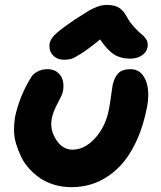

<svg xmlns="http://www.w3.org/2000/svg" viewBox="-20 -775 659 785"><path d="M241.2 -530.8Q213.9 -530.8 197 -548.6Q180.2 -566.4 182.1 -592.8Q183.6 -611.3 202.4 -631.1Q221.2 -650.9 287.1 -695.8Q329.6 -723.1 344 -731.7Q358.4 -740.2 377.9 -747.6Q397.5 -754.9 417 -754.9Q447.8 -754.9 466.1 -743.7Q484.4 -732.4 498 -707Q512.2 -681.6 530.8 -661.9Q549.3 -642.1 561 -633.1Q572.8 -624 579.6 -611.1Q586.4 -598.1 583 -581.1Q578.6 -560.1 558.8 -547.6Q539.1 -535.2 512.2 -535.2Q474.1 -535.2 447 -552Q419.9 -568.8 389.2 -613.8Q341.8 -574.7 312 -555.9Q282.2 -537.1 270.3 -533.9Q258.3 -530.8 241.2 -530.8ZM272 -9.8Q235.4 -9.8 202.9 -19.3Q170.4 -28.8 145.8 -45.4Q121.1 -62 100.3 -84.5Q79.6 -106.9 67.1 -132.6Q54.7 -158.2 46.1 -186Q37.6 -213.9 37.4 -241.2Q37.1 -268.6 41 -293.9Q58.6 -379.9 106 -457Q114.3 -472.7 133.3 -482.4Q152.3 -492.2 173.8 -492.2Q209 -492.2 227.1 -466.6Q245.1 -440.9 236.8 -398.9Q234.4 -387.7 215.8 -353Q197.3 -318.4 191.9 -292Q182.6 -246.1 209 -204.6Q235.4 -163.1 275.9 -163.1Q326.2 -163.1 368.7 -210Q411.1 -256.8 424.8 -325.2Q429.7 -349.6 433.8 -380.6Q438 -411.6 439.9 -423.8Q446.8 -458.5 463.4 -475.3Q480 -492.2 513.2 -492.2Q556.6 -492.2 575.4 -447.5Q594.2 -402.8 580.1 -332Q566.4 -263.7 542.7 -209.2Q519 -154.8 489.7 -117.9Q460.4 -81.1 424.3 -56.4Q388.2 -31.7 350.6 -20.8Q313 -9.8 272 -9.8Z"/></svg>

Font: Shantell Sans Irregular
Style: Bold Italic
Weight: 700
Italic angle: -11.31°
Designer: Stephen Nixon, Anya Danilova, Shantell Martin
Foundry: Arrow Type
Version: Version 1.006;[9816181b4]